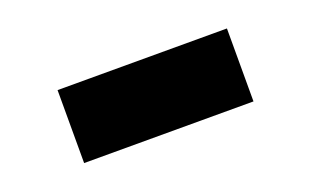

<svg xmlns="http://www.w3.org/2000/svg" viewBox="-36 -890 661 408"><g transform="rotate(-20 294.5 -686.5)"><path d="M103 -604V-769H486V-604Z"/></g></svg>

Font: Georama Extended Black
Style: Regular
Weight: 900
Width: 7
Designer: Jean-Baptiste Levee
Foundry: Production Type
Version: Version 1.000